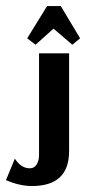

<svg xmlns="http://www.w3.org/2000/svg" viewBox="-83 -497 296 636"><path d="M73 -476.9 7.1 -370.1 34.7 -348.8 94.3 -402.1 156.6 -348.8 182.4 -370.1 118.3 -476.9ZM-63.2 99.6Q-18.7 119.2 23.1 119.2Q145.9 119.2 145.9 3.6V-320.3H46.3V16Q46.3 35.6 38.3 48Q30.2 60.5 16 60.5Q-13.3 60.5 -33.8 28.5Z"/></svg>

Font: Gidugu
Style: Regular
Weight: 400
Designer: Purushoth Kumar Guthula
Foundry: Silicon Andhra, USA.
Version: Version 1.0.5; ttfautohint (v1.2.25-373a) -l 7 -r 28 -G 50 -